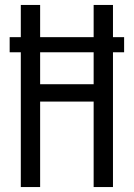

<svg xmlns="http://www.w3.org/2000/svg" viewBox="-20 -755 540 775"><path d="M64 0V-544H19V-605H64V-735H142V-605H358V-735H436V-605H481V-544H436V0H358V-345H142V0ZM142 -415H358V-544H142Z"/></svg>

Font: Iosevka
Style: Regular
Weight: 400
Monospace: yes
Designer: Belleve Invis
Foundry: Belleve Invis
Version: Version 33.2.3; ttfautohint (v1.8.4)